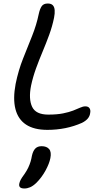

<svg xmlns="http://www.w3.org/2000/svg" viewBox="-20 -731 592 1094"><path d="M250 9Q174 9 128.5 -21Q83 -51 68 -109.5Q53 -168 69 -253Q85 -331 111.5 -397.5Q138 -464 163 -526.5Q188 -589 201 -652Q207 -680 217.5 -695.5Q228 -711 252 -711Q271 -711 280.5 -701.5Q290 -692 291.5 -673.5Q293 -655 288 -630Q278 -581 260.5 -533Q243 -485 223 -437.5Q203 -390 185.5 -342Q168 -294 157 -243Q142 -167 163 -122.5Q184 -78 255 -78Q305 -78 339.5 -85Q374 -92 397 -101Q420 -110 436.5 -117.5Q453 -125 466 -125Q483 -125 490 -114.5Q497 -104 494 -88Q492 -70 480.5 -56Q469 -42 447 -31Q402 -11 352.5 -1Q303 9 250 9ZM119 343Q84 343 90 315Q92 305 97.5 294Q103 283 120 260Q133 241 141 224Q149 207 154 190.5Q159 174 162 156Q168 129 181 115.5Q194 102 217 102Q246 102 260 118.5Q274 135 267 170Q261 201 239.5 240.5Q218 280 187 311Q168 329 151.5 336Q135 343 119 343Z"/></svg>

Font: Shantell Sans
Style: Italic
Weight: 400
Italic angle: -11°
Designer: Stephen Nixon, Anya Danilova, Shantell Martin
Foundry: Arrow Type
Version: Version 1.011;[c5ecc13dd]